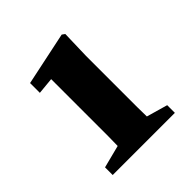

<svg xmlns="http://www.w3.org/2000/svg" viewBox="-171 -769 902 902"><g transform="rotate(-45 280.0 -318.0)"><path d="M104 -580 370 -636 384 -626 380 -484V-207Q380 -176 380 -144.5Q380 -113 381 -81L486 -51V0H73V-51L186 -80Q187 -112 187 -144Q187 -176 187 -207V-523L104 -515Z"/></g></svg>

Font: Source Serif Pro Black
Style: Regular
Weight: 900
Designer: Frank Grießhammer
Foundry: Adobe Systems Incorporated
Version: Version 3.001;hotconv 1.0.111;makeotfexe 2.5.65597